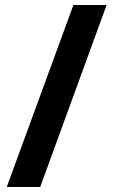

<svg xmlns="http://www.w3.org/2000/svg" viewBox="-20 -742 452 769"><path d="M407 -722 141 7H7L274 -722Z"/></svg>

Font: Noto Sans Hebrew Thin
Style: Bold
Weight: 700
Version: Version 3.001